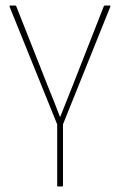

<svg xmlns="http://www.w3.org/2000/svg" viewBox="-20 -675 434 695"><path d="M189 0Q187 0 187 -4V-225L15 -650Q14 -653 15 -654Q16 -655 18 -655H34Q38 -655 39 -652L154 -361Q165 -334 176 -306.5Q187 -279 197 -252H198Q209 -279 219.5 -306Q230 -333 241 -360L356 -653Q357 -655 361 -655H376Q379 -655 379.5 -654Q380 -653 379 -650L208 -225V-4Q208 0 205 0Z"/></svg>

Font: Sofia Sans Condensed Thin
Style: Regular
Weight: 250
Version: Version 4.100